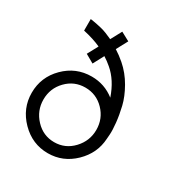

<svg xmlns="http://www.w3.org/2000/svg" viewBox="-172 -855 943 994"><g transform="rotate(30 300.0 -358.0)"><path d="M347 -589Q392 -550 422.5 -496.5Q453 -443 464.5 -394.5Q476 -346 480.5 -302.5Q485 -259 483 -233L481 -207Q476 -118 409.5 -53.5Q343 11 253 11Q160 11 92.5 -57.5Q25 -126 25 -219Q25 -313 92 -380Q159 -447 253 -447Q330 -447 390 -400Q360 -488 302 -537Q280 -556 256 -571L222 -507L171 -536L205 -599Q162 -619 99 -633V-702Q101 -702 115 -699.5Q129 -697 139.5 -695Q150 -693 166.5 -689Q183 -685 201 -678Q219 -671 238 -662L273 -727L325 -699L289 -632Q318 -614 347 -589ZM411 -219Q411 -286 365 -333.5Q319 -381 253 -381Q187 -381 141 -333.5Q95 -286 95 -219Q95 -153 141 -104Q187 -55 253 -55Q319 -55 365 -104Q411 -153 411 -219Z"/></g></svg>

Font: Arcon
Style: Regular
Weight: 400
Designer: M. Zarth
Foundry: martin zarth - visuelle & digitale kommunikation
Version: Version 1.131;PS 001.131;hotconv 1.0.70;makeotf.lib2.5.58329